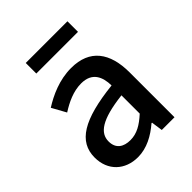

<svg xmlns="http://www.w3.org/2000/svg" viewBox="-214 -870 1003 1003"><g transform="rotate(-45 287.5 -368.5)"><path d="M150 -672H458V-750H150ZM217 13C283 13 342 -20 392 -63H396L405 0H499V-331C499 -477 436 -564 299 -564C211 -564 134 -528 77 -492L120 -414C167 -444 221 -470 279 -470C360 -470 383 -414 384 -350C155 -325 55 -264 55 -146C55 -49 122 13 217 13ZM252 -78C203 -78 166 -100 166 -154C166 -216 221 -258 384 -277V-142C339 -101 300 -78 252 -78Z"/></g></svg>

Font: Noto Sans JP Medium
Style: Regular
Weight: 500
Designer: Ryoko NISHIZUKA  (kana, bopomofo & ideographs); Paul D. Hunt (Latin, Greek & Cyrillic); Sandoll Communications , Soo-you
Foundry: Adobe
Version: Version 2.002;hotconv 1.0.116;makeotfexe 2.5.65601